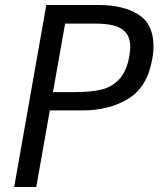

<svg xmlns="http://www.w3.org/2000/svg" viewBox="-20 -745 640 765"><path d="M164.5 -725H373Q472 -725 531.8 -687Q591.5 -649 591.5 -561Q591.5 -535.5 586.5 -509Q567 -398 491 -351.5Q415 -305 308 -305H178.5L124.5 0H36.5ZM495.5 -522Q499 -545 499 -557Q499 -595 480.8 -615.8Q462.5 -636.5 431.8 -643.8Q401 -651 357 -651H239.5L191 -378H278.5Q341 -378 383 -387.8Q425 -397.5 454.8 -429Q484.5 -460.5 495.5 -522Z"/></svg>

Font: JuliaMono
Style: Italic
Weight: 400
Italic angle: -9°
Monospace: yes
Designer: cormullion
Foundry: corm
Version: Version 0.057; ttfautohint (v1.8.4)